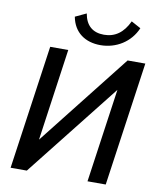

<svg xmlns="http://www.w3.org/2000/svg" viewBox="-102 -1052 935 1131"><g transform="rotate(10 365.5 -486.5)"><path d="M176 -192 254 -742H146L40 0H137L580 -561L500 0H609L715 -742H609ZM445 -867C377 -867 336 -903 324 -973L258 -942C275 -850 344 -803 435 -803C529 -803 613 -855 650 -942L593 -973C560 -902 511 -867 445 -867Z"/></g></svg>

Font: Cheyenne Sans Medium
Style: Italic
Weight: 500
Italic angle: -8.13011°
Designer: The Public Sans project authors (U.S. Web Design System), Libre Franklin designed by Pablo Impallari and Rodrigo Fuenzal
Foundry: The Cheyenne Sans Project Authors
Version: Version 2.007